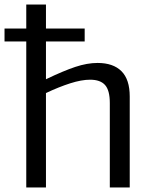

<svg xmlns="http://www.w3.org/2000/svg" viewBox="-40 -828 665 848"><path d="M-20 -702H76V-808H163V-702H334V-645H163V-478Q240 -515 292.5 -532.5Q345 -550 391 -550Q460 -550 496.5 -513.5Q533 -477 533 -402V0H445V-373Q445 -429 424 -452.5Q403 -476 358 -476Q320 -476 270 -460Q220 -444 163 -417V0H76V-645H-20Z"/></svg>

Font: EncodeSans
Style: Regular
Weight: 400
Designer: Pablo Impallari, Andres Torresi
Foundry: Pablo Impallari, Andres Torresi
Version: Version 1.000; ttfautohint (v1.4.1)